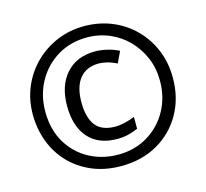

<svg xmlns="http://www.w3.org/2000/svg" viewBox="-105 -844 1042 973"><g transform="rotate(-15 415.5 -357.0)"><path d="M416 10Q331 10 263 -19Q195 -48 147 -98.5Q99 -149 74 -216Q49 -283 49 -358Q49 -435 77 -501.5Q105 -568 155.5 -618Q206 -668 272.5 -696Q339 -724 415 -724Q493 -724 560 -696.5Q627 -669 677 -619Q727 -569 755 -502Q783 -435 783 -355Q783 -249 736 -166.5Q689 -84 606.5 -37Q524 10 416 10ZM417 -50Q503 -50 571 -91Q639 -132 677.5 -201.5Q716 -271 716 -358Q716 -423 692.5 -478.5Q669 -534 628 -576Q587 -618 532 -641.5Q477 -665 414 -665Q327 -665 259 -623.5Q191 -582 152.5 -512Q114 -442 114 -356Q114 -262 154.5 -193.5Q195 -125 263.5 -87.5Q332 -50 417 -50ZM431 -128Q334 -128 281 -187.5Q228 -247 228 -356Q228 -461 283.5 -523.5Q339 -586 436 -586Q464 -586 497 -578.5Q530 -571 560 -556L532 -497Q506 -510 481.5 -516Q457 -522 439 -522Q374 -522 338.5 -479Q303 -436 303 -354Q303 -274 335 -232.5Q367 -191 438 -191Q461 -191 488.5 -197.5Q516 -204 541 -214V-152Q516 -141 489.5 -134.5Q463 -128 431 -128Z"/></g></svg>

Font: Noto Sans Gujarati UI ExtraCondensed
Style: Bold
Weight: 700
Width: 2
Designer: Jelle Bosma - Monotype Design Team, Universal Thirst
Foundry: Monotype Imaging Inc.
Version: Version 2.106; ttfautohint (v1.8.4.7-5d5b)